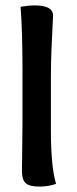

<svg xmlns="http://www.w3.org/2000/svg" viewBox="-20 -686 283 709"><path d="M63 -231V-431Q63 -570 56 -661Q86 -666 109 -666Q176 -666 176 -628Q176 -622 174 -587.5Q172 -553 170 -501.5Q168 -450 168 -404V-203Q168 -70 187 -7Q159 3 125 3Q88 3 74.5 -10Q61 -23 61 -54Q61 -70 62 -133Q63 -196 63 -231Z"/></svg>

Font: Overlock
Style: Bold
Weight: 700
Designer: Dario Muhafara
Foundry: Dario Manuel Muhafara
Version: Version 1.001